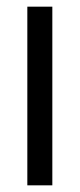

<svg xmlns="http://www.w3.org/2000/svg" viewBox="-20 -556 239 576"><path d="M62 -536H137V0H62Z"/></svg>

Font: Trafiko Sans Variable
Style: Regular
Weight: 400
Designer: Gumpita Rahayu / Trafiko
Foundry: Tokotype / Trafiko
Version: Version 0.001;FEAKit 1.0